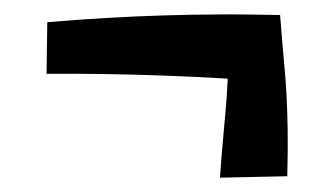

<svg xmlns="http://www.w3.org/2000/svg" viewBox="-20 -354 467 268"><path d="M373 -239Q208 -252 45 -251L46 -323Q127 -330 208.5 -332.5Q290 -335 371 -333ZM287 -106Q290 -147 292.5 -173Q295 -199 296.5 -220Q298 -241 298.5 -267Q299 -293 299 -334L371 -333Q374 -293 376.5 -267Q379 -241 380 -220.5Q381 -200 381.5 -174.5Q382 -149 381 -108Z"/></svg>

Font: Marhey Light
Style: Regular
Weight: 300
Designer: Nur Syamsi & Bustanul Arifin
Foundry: Namelatype
Version: Version 1.000